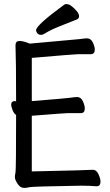

<svg xmlns="http://www.w3.org/2000/svg" viewBox="-20 -906 540 942"><path d="M98 16Q80 16 66.5 -4Q53 -24 53 -37Q53 -46 56 -59.5Q59 -73 59 -342Q49 -348 42 -365Q35 -382 35 -393Q35 -410 53 -410L59 -409Q59 -613 56 -684Q56 -705 76 -705Q95 -705 126 -692L369 -714Q399 -718 406 -718Q426 -718 435.5 -697.5Q445 -677 445 -663Q445 -640 425 -640H361Q346 -640 136 -622V-410Q300 -423 321 -426Q350 -430 358 -430Q377 -430 386.5 -409.5Q396 -389 396 -374Q396 -351 377 -351H313Q299 -351 136 -338V-65Q418 -71 436 -73Q453 -73 463 -51.5Q473 -30 473 -15Q473 8 454 8Q422 5 377 5Q133 9 123.5 12.5Q114 16 98 16ZM181 -735Q170 -735 163.5 -742.5Q157 -750 157 -758Q157 -782 295 -883Q300 -886 306 -886Q319 -886 332.5 -875Q346 -864 357 -851Q368 -838 368 -826Q368 -816 358 -811Q313 -793 270 -776Q227 -759 197 -740Q189 -735 181 -735Z"/></svg>

Font: LXGW WenKai Mono Medium
Style: Regular
Weight: 500
Monospace: yes
Designer: LXGW / Fontworks Inc.
Foundry: LXGW / Fontworks Inc.
Version: Version 1.520; June 14, 2025